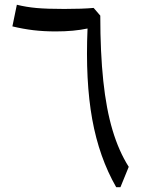

<svg xmlns="http://www.w3.org/2000/svg" viewBox="-20 -781 592 801"><path d="M398.4 -715.8Q398.4 -561 410.9 -443.4Q423.3 -325.7 449.5 -238Q475.6 -150.4 517.1 -85L482.4 0H464.8Q393.6 -124 364.7 -283.7Q335.9 -443.4 345.2 -662.1Q288.6 -649.9 212.4 -649.9Q162.6 -649.9 119.4 -655Q76.2 -660.2 31.7 -670.9L50.3 -761.2Q89.4 -751.5 132.6 -747.6Q175.8 -743.7 248 -743.7Q324.7 -743.7 370.6 -748Z"/></svg>

Font: Pinar DS3-Regular
Style: Regular
Weight: 400
Designer: Amin Abedi
Version: Version 2.000